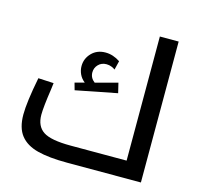

<svg xmlns="http://www.w3.org/2000/svg" viewBox="-103 -825 981 937"><g transform="rotate(15 387.0 -356.0)"><path d="M47 0ZM687 -712V0H314Q222 0 164 -15Q106 -30 76.5 -67.5Q47 -105 47 -172Q47 -235 72 -362L150 -358L146 -326Q132 -232 132 -194Q132 -136 170.5 -110.5Q209 -85 309 -85H592V-712ZM467 -392 258 -351 248 -387 296 -400Q278 -414 269 -433.5Q260 -453 260 -474Q260 -512 287 -540Q314 -568 357 -568Q395 -568 431 -544L420 -499Q414 -504 402 -509Q390 -514 376 -514Q351 -514 335 -497.5Q319 -481 319 -458Q319 -430 343 -412L455 -442Z"/></g></svg>

Font: sheba-seeBold
Style: Regular
Weight: 600
Designer: Mohamed Galeb, the designers
Foundry: Kief Type Foundry
Version: Version 2.010; ttfautohint (v1.5.33-1714) -l 8 -r 50 -G 200 